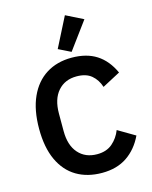

<svg xmlns="http://www.w3.org/2000/svg" viewBox="-141 -1060 923 1163"><g transform="rotate(-15 321.0 -478.5)"><path d="M353 12Q261 12 193.5 -28Q126 -68 89 -147.5Q52 -227 52 -344Q52 -462 89 -543.5Q126 -625 193.5 -667.5Q261 -710 353 -710Q446 -710 508.5 -670Q571 -630 608 -549L495 -489Q480 -536 446 -564.5Q412 -593 353 -593Q279 -593 235.5 -543Q192 -493 192 -403V-293Q192 -204 235.5 -154.5Q279 -105 353 -105Q412 -105 449 -137Q486 -169 504 -216L611 -153Q574 -75 510 -31.5Q446 12 353 12ZM489 -915 363 -744 286 -782 381 -969Z"/></g></svg>

Font: IBM Plex Sans SemiBold
Style: Regular
Weight: 600
Designer: Mike Abbink, Paul van der Laan, Pieter van Rosmalen
Foundry: Bold Monday
Version: Version 3.201